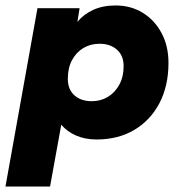

<svg xmlns="http://www.w3.org/2000/svg" viewBox="-43 -500 664 702"><path d="M-23 182 94 -470H248L240 -420Q263 -448 298 -464Q333 -480 380 -480Q435 -480 478.5 -453.5Q522 -427 547.5 -379.5Q573 -332 573 -270Q573 -186 540 -123Q507 -60 448 -25Q389 10 310 10Q268 10 235 -4.5Q202 -19 181 -44L140 182ZM292 -130Q325 -130 351 -145.5Q377 -161 393 -190Q409 -219 409 -258Q409 -297 384.5 -318.5Q360 -340 321 -340Q288 -340 262 -324.5Q236 -309 220.5 -280.5Q205 -252 205 -212Q205 -173 229 -151.5Q253 -130 292 -130Z"/></svg>

Font: Gantari ExtraBold
Style: Italic
Weight: 800
Italic angle: -10°
Designer: Anugrah Pasau
Foundry: Lafontype
Version: Version 1.000